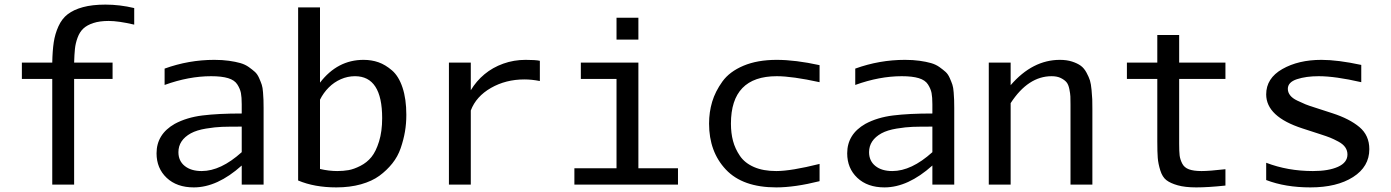

<svg xmlns="http://www.w3.org/2000/svg" viewBox="-20 -802 6040 834"><path d="M207 -530Q208 -582 213.5 -618.5Q219 -655 234 -688Q249 -721 274.5 -740.5Q300 -760 340.5 -771Q381 -782 438 -782Q500 -782 563 -767V-695Q495 -711 452 -711Q413 -711 385.5 -702Q358 -693 342 -678Q326 -663 317 -638.5Q308 -614 305.5 -589.5Q303 -565 302 -530H469V-459H302V0H207V-459H75V-530Z M911 -542Q946 -542 974.5 -538Q1003 -534 1024 -528Q1045 -522 1061 -510.5Q1077 -499 1087.5 -489.5Q1098 -480 1105.5 -463Q1113 -446 1117 -434Q1121 -422 1122.5 -401Q1124 -380 1124.5 -368Q1125 -356 1125 -333V0H1030V-83Q924 12 822 12Q748 12 704 -29.5Q660 -71 660 -136Q660 -219 739 -264Q791 -292 859.5 -300.5Q928 -309 1030 -309V-349Q1030 -380 1026.5 -398Q1023 -416 1011 -435Q999 -454 971 -462.5Q943 -471 897 -471Q800 -471 695 -433V-504Q800 -542 911 -542ZM1030 -141V-252H1028Q973 -252 944 -251Q915 -250 875 -243.5Q835 -237 809 -223Q755 -193 755 -141Q755 -103 782.5 -81Q810 -59 856 -59Q939 -59 1030 -141Z M1745 -303Q1745 -265 1739 -230Q1733 -195 1720.5 -158.5Q1708 -122 1684 -92Q1660 -62 1628 -38.5Q1596 -15 1548 -1.5Q1500 12 1441 12Q1346 12 1275 -18V-770H1370V-443Q1446 -542 1559 -542Q1594 -542 1624 -531.5Q1654 -521 1683 -496Q1712 -471 1728.5 -421.5Q1745 -372 1745 -303ZM1445 -59Q1471 -59 1494 -63Q1517 -67 1545.5 -81.5Q1574 -96 1593.5 -120Q1613 -144 1626.5 -187.5Q1640 -231 1640 -289Q1640 -471 1522 -471Q1490 -471 1460.5 -458Q1431 -445 1408 -422Q1385 -399 1370 -369V-68Q1409 -59 1445 -59Z M2325 -450Q2290 -457 2258 -457Q2177 -457 2112.5 -420Q2048 -383 2025 -322V0H1930V-530H2025V-410Q2049 -450 2084.5 -479.5Q2120 -509 2166 -525.5Q2212 -542 2263 -542Q2306 -542 2325 -538Z M2753 -630H2658V-725H2753ZM2753 -71H2925V0H2475V-71H2658V-459H2503V-530H2753Z M3155 -265Q3155 -224 3164 -190Q3173 -156 3194 -125Q3215 -94 3255 -76.5Q3295 -59 3352 -59Q3416 -59 3540 -90V-15Q3432 12 3352 12Q3206 12 3133 -65.5Q3060 -143 3060 -265Q3060 -315 3073.5 -360Q3087 -405 3118 -448Q3149 -491 3209.5 -516.5Q3270 -542 3354 -542Q3435 -542 3540 -519V-445Q3421 -471 3354 -471Q3155 -471 3155 -265Z M3911 -542Q3946 -542 3974.5 -538Q4003 -534 4024 -528Q4045 -522 4061 -510.5Q4077 -499 4087.5 -489.5Q4098 -480 4105.5 -463Q4113 -446 4117 -434Q4121 -422 4122.5 -401Q4124 -380 4124.5 -368Q4125 -356 4125 -333V0H4030V-83Q3924 12 3822 12Q3748 12 3704 -29.5Q3660 -71 3660 -136Q3660 -219 3739 -264Q3791 -292 3859.5 -300.5Q3928 -309 4030 -309V-349Q4030 -380 4026.5 -398Q4023 -416 4011 -435Q3999 -454 3971 -462.5Q3943 -471 3897 -471Q3800 -471 3695 -433V-504Q3800 -542 3911 -542ZM4030 -141V-252H4028Q3973 -252 3944 -251Q3915 -250 3875 -243.5Q3835 -237 3809 -223Q3755 -193 3755 -141Q3755 -103 3782.5 -81Q3810 -59 3856 -59Q3939 -59 4030 -141Z M4630 -347Q4630 -371 4629.5 -383Q4629 -395 4625 -415Q4621 -435 4612.5 -445Q4604 -455 4588 -463Q4572 -471 4548 -471Q4446 -471 4370 -354V0H4275V-530H4370V-432Q4465 -542 4584 -542Q4614 -542 4637 -534.5Q4660 -527 4674.5 -516.5Q4689 -506 4699.5 -486.5Q4710 -467 4714.5 -452.5Q4719 -438 4721.5 -411Q4724 -384 4724.5 -370.5Q4725 -357 4725 -329V0H4630Z M5102 -177Q5102 -144 5104 -127Q5106 -110 5115 -92Q5124 -74 5144.5 -66.5Q5165 -59 5199 -59Q5233 -59 5303 -67V4Q5229 12 5176 12Q5128 12 5096 3Q5064 -6 5046.5 -19.5Q5029 -33 5020 -62Q5011 -91 5009 -116Q5007 -141 5007 -188V-459H4875V-530H5007V-650H5102V-530H5303V-459H5102Z M5928 -154Q5928 -78 5857.5 -33Q5787 12 5672 12Q5563 12 5480 -20V-95Q5574 -59 5683 -59Q5751 -59 5792 -77.5Q5833 -96 5833 -131Q5833 -148 5823.5 -162Q5814 -176 5793.5 -187Q5773 -198 5758 -204Q5743 -210 5715 -219L5638 -244Q5480 -295 5480 -392Q5480 -462 5550 -502Q5620 -542 5720 -542Q5791 -542 5893 -520V-445Q5780 -471 5708 -471Q5653 -471 5613.5 -458Q5574 -445 5574 -416Q5574 -401 5584 -388Q5594 -375 5615 -365Q5636 -355 5650.5 -349Q5665 -343 5691 -335L5768 -310Q5842 -286 5885 -250Q5928 -214 5928 -154Z"/></svg>

Font: Edlo
Style: Regular
Weight: 400
Monospace: yes
Version: Version 0.01